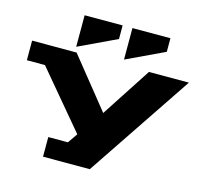

<svg xmlns="http://www.w3.org/2000/svg" viewBox="-139 -917 1298 1230"><g transform="rotate(15 510.0 -302.0)"><path d="M-10 -400V-530H285L550 -200L765 -530H1030L560 170H250V40H380L425 -25L110 -400ZM273 -565V-774H525V-684ZM590 -565V-774H842V-684Z"/></g></svg>

Font: Stalinist One
Style: Regular
Weight: 400
Designer: Jovanny Lemonad
Foundry: Alexey Maslov, Jovanny Lemonad
Version: Version 3.004